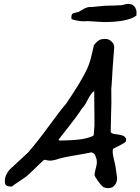

<svg xmlns="http://www.w3.org/2000/svg" viewBox="-20 -920 725 992"><path d="M538 52Q525 52 513 46Q498 34 474 -3L469 -13Q468 -26 475 -51Q482 -76 480 -89Q480 -99 470 -122Q464 -128 463 -128L453 -133Q432 -128 363.5 -116.5Q295 -105 269 -95Q251 -90 240 -90Q228 -90 213 -94H207Q203 -91 181 -69.5Q159 -48 139.5 -29.5Q120 -11 113 -6Q102 2 77 18.5Q52 35 41 44Q6 44 6 25Q0 -8 30 -44L125 -132Q173 -187 232 -268Q291 -349 323 -386Q333 -401 356 -436Q379 -471 389.5 -489Q400 -507 416 -536Q432 -565 441 -591.5Q450 -618 456 -647Q456 -648 460.5 -665.5Q465 -683 464 -685Q487 -717 511 -718L523 -719Q543 -719 557 -705Q571 -691 570 -674L562 -568Q561 -552 559.5 -526Q558 -500 557 -484.5Q556 -469 555 -462Q556 -412 555.5 -387Q555 -362 553.5 -312.5Q552 -263 552 -237Q562 -227 576 -227Q578 -227 587 -225.5Q596 -224 601 -223Q606 -222 612.5 -220Q619 -218 623.5 -214Q628 -210 631 -204Q632 -202 631.5 -196Q631 -190 630 -188Q619 -178 572 -155Q568 -154 564 -150Q559 -136 568 -99Q577 -62 577 -57Q578 -48 581 -29.5Q584 -11 585 -1Q586 9 581 22.5Q576 36 563 46Q552 52 538 52ZM289 -194Q295 -194 315 -194.5Q335 -195 344.5 -195.5Q354 -196 372.5 -197.5Q391 -199 403 -201Q415 -203 430 -207Q445 -211 457 -216L464 -221L468 -270V-316L467 -404V-450Q451 -440 434 -406Q417 -372 403 -359Q383 -326 338 -269.5Q293 -213 283 -199Q282 -198 284.5 -196Q287 -194 289 -194ZM409 -810Q396 -810 374 -814.5Q352 -819 349 -823V-828V-838L353 -848Q361 -854 385 -858L420 -878Q436 -884 443 -884H456L518 -890Q543 -890 569.5 -891.5Q596 -893 605 -893Q610 -893 622 -896.5Q634 -900 642 -900Q676 -900 685 -864V-840Q642 -806 514 -806L433 -811Q424 -810 415 -810Z"/></svg>

Font: Excalifont
Style: Regular
Weight: 400
Designer: Your Own Font Foundry (Virgil); Ján Filípek / DizajnDesign (Excalifont, modifications)
Foundry: Your Own Font Foundry (Virgil); Ján Filípek / DizajnDesign (Excalifont, modifications)
Version: Version 1.000;Glyphs 3.2 (3227)